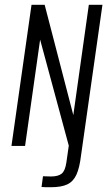

<svg xmlns="http://www.w3.org/2000/svg" viewBox="-20 -611 463 804"><path d="M193 173Q185 173 174 173Q163 173 154 172L160 127L193 128Q224 128 238.5 116Q253 104 258 69L268 -1L148 -445L85 0H28L112 -591H167L287 -129L352 -591H409L319 42Q313 92 300 120.5Q287 149 262 161Q237 173 193 173Z"/></svg>

Font: Alumni Sans
Style: Italic
Weight: 400
Italic angle: -8°
Version: Version 1.016